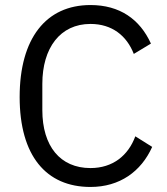

<svg xmlns="http://www.w3.org/2000/svg" viewBox="-20 -730 661 762"><path d="M339 12C455 12 540 -49 584 -147L517 -189C489 -113 428 -63 339 -63C219 -63 148 -150 148 -293V-397C148 -540 219 -635 339 -635C425 -635 483 -588 511 -516L579 -557C535 -654 455 -710 339 -710C163 -710 58 -578 58 -345C58 -112 163 12 339 12Z"/></svg>

Font: Braiins Sans
Style: Regular
Weight: 400
Designer: Mike Abbink, Paul van der Laan, Pieter van Rosmalen, Jiri Chlebus, Lubos Buracinsky
Foundry: Bold Monday, Sudetype
Version: Version 1.000;hotconv 1.0.109;makeotfexe 2.5.65596